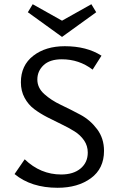

<svg xmlns="http://www.w3.org/2000/svg" viewBox="-20 -883 562 910"><path d="M436 -825 274 -708 112 -825 135 -863 274 -785 413 -863ZM157 -506Q157 -467 189.5 -437.5Q222 -408 268.5 -386Q315 -364 361.5 -339Q408 -314 440.5 -270.5Q473 -227 473 -168Q473 -84 411 -38.5Q349 7 253 7Q128 7 49 -58L97 -128Q172 -56 270 -56Q328 -56 362 -84.5Q396 -113 396 -160Q396 -192 378.5 -217.5Q361 -243 333 -260.5Q305 -278 271.5 -294Q238 -310 204 -327.5Q170 -345 142 -366Q114 -387 96.5 -419.5Q79 -452 79 -493Q79 -573 137.5 -618.5Q196 -664 287 -664Q391 -664 461 -619L419 -553Q355 -602 273 -602Q216 -602 186.5 -574Q157 -546 157 -506Z"/></svg>

Font: EauTest Medium
Style: Regular
Weight: 500
Designer: Christian Thalmann (Catharsis Fonts)
Version: Version 0.001;PS 000.001;hotconv 1.0.88;makeotf.lib2.5.64775